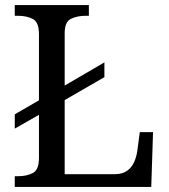

<svg xmlns="http://www.w3.org/2000/svg" viewBox="-20 -734 663 754"><path d="M38 0V-42H51Q85 -42 109 -54.5Q133 -67 133 -114V-283L38 -229V-285L133 -340V-600Q133 -647 109 -659.5Q85 -672 51 -672H38V-714H329V-672H316Q283 -672 258.5 -660Q234 -648 234 -604V-398L390 -489V-431L234 -341V-50H431Q461 -50 479.5 -63.5Q498 -77 507 -98Q516 -119 519 -140L529 -215H581L574 0Z"/></svg>

Font: Noto Serif Test
Style: Regular
Weight: 400
Version: Version 1.000